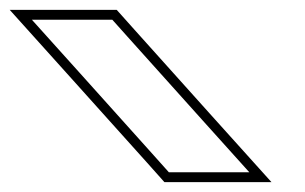

<svg xmlns="http://www.w3.org/2000/svg" viewBox="-363 -810 618 389"><path d="M-203 -664 -298.4 -770H-135.4L-105 -736L46.7 -567L142.1 -461H-20.9L-51.3 -495ZM-217.9 -650.6 -66.2 -481.7 -29.9 -441H187L61.5 -580.4L-90.1 -749.3L-126.5 -790H-343.3Z"/></svg>

Font: Nordica Plus
Style: NordicaClassicRgOpOblOl
Weight: 500
Version: Version 1.01